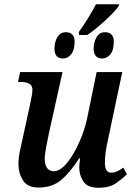

<svg xmlns="http://www.w3.org/2000/svg" viewBox="-20 -876 628 906"><path d="M446 10Q497 10 527.5 -11.5Q558 -33 579 -54L562 -85Q529 -61 505 -61Q475 -61 475 -108Q475 -153 489 -214L557 -536H436L390 -312Q378 -258 352.5 -201.5Q327 -145 295.5 -106.5Q264 -68 233 -68Q212 -68 201.5 -84.5Q191 -101 191 -124Q191 -146 198 -183Q205 -220 211 -248L275 -536H75L65 -489H80Q133 -489 133 -453Q133 -440 129 -419Q125 -398 121 -379L87 -223Q81 -197 74 -163.5Q67 -130 67 -102Q67 -59 88.5 -25Q110 9 162 9Q225 9 267 -25.5Q309 -60 354 -129H358Q354 -98 354 -85Q354 -49 373.5 -19.5Q393 10 446 10ZM353 -711H392Q429 -736 475.5 -778.5Q522 -821 539 -846L543 -856H433Q399 -791 352 -725ZM278 -600Q299 -600 315.5 -619.5Q332 -639 332 -679Q332 -724 290 -724Q265 -724 251 -701Q237 -678 237 -646Q237 -600 278 -600ZM463 -600Q484 -600 500.5 -619.5Q517 -639 517 -679Q517 -724 475 -724Q450 -724 436 -701Q422 -678 422 -646Q422 -600 463 -600Z"/></svg>

Font: Noto Serif SemiCondensed Semi
Style: Italic
Weight: 600
Width: 4
Italic angle: -12°
Designer: Monotype Design Team
Foundry: Monotype Imaging Inc.
Version: Version 1.901